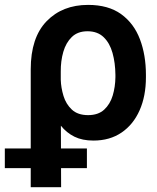

<svg xmlns="http://www.w3.org/2000/svg" viewBox="-83 -573 650 796"><path d="M44.4 203.1V-285.6Q44.4 -417 110.1 -484.9Q175.8 -552.7 282.2 -552.7Q366.2 -552.7 419.2 -514.4Q472.2 -476.1 497.1 -410.4Q522 -344.7 522 -262.7V-252.9Q522 -174.8 495.8 -115.7Q469.7 -56.6 420.9 -23.4Q372.1 9.8 304.2 9.8Q258.3 9.8 225.6 -6.3Q192.9 -22.5 169.4 -51.8L170.4 203.1ZM168.9 -276.4V-242.2Q169.9 -209.5 180.2 -175.5Q190.4 -141.6 214.8 -118.7Q239.3 -95.7 282.2 -95.7Q324.2 -95.7 348.9 -118.4Q373.5 -141.1 384.3 -177Q395 -212.9 395.5 -252.9V-262.7Q395 -312.5 383.5 -353.5Q372.1 -394.5 346.7 -418.9Q321.3 -443.4 279.8 -443.4Q239.3 -443.4 214.8 -419.7Q190.4 -396 179.4 -357.9Q168.5 -319.8 168.9 -276.4ZM-63 124V42.5H277.3V124Z"/></svg>

Font: Inter Tight SemiBold
Style: Regular
Weight: 600
Designer: Rasmus Andersson
Foundry: rsms
Version: Version 3.004; ttfautohint (v1.8.4.7-5d5b)